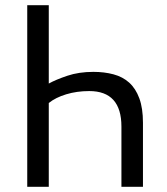

<svg xmlns="http://www.w3.org/2000/svg" viewBox="-20 -720 645 740"><path d="M448 0V-232Q448 -369 324 -369Q276 -369 235 -356.5Q194 -344 168 -323V0H85V-700H168V-398Q195 -413 239.5 -428Q284 -443 340 -443Q382 -443 417.5 -433.5Q453 -424 478 -401.5Q503 -379 517 -341Q531 -303 531 -247V0Z"/></svg>

Font: PTSans
Style: Regular
Weight: 400
Designer: A.Korolkova, O.Umpeleva, V.Yefimov
Foundry: ParaType Ltd
Version: Version 2.003W OFL